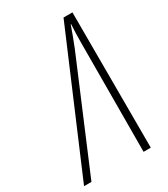

<svg xmlns="http://www.w3.org/2000/svg" viewBox="-245 -796 766 877"><g transform="rotate(-30 137.5 -357.0)"><path d="M-67 0H-28L210 -564C227 -606 238 -637 250 -671H252C250 -638 249 -608 249 -577L247 0H285L284 -714H237Z"/></g></svg>

Font: Noto Sans ExtraCondensed ExtraLight
Style: Italic
Weight: 200
Width: 2
Italic angle: -12°
Designer: Monotype Design Team
Foundry: Monotype Imaging Inc.
Version: Version 2.013